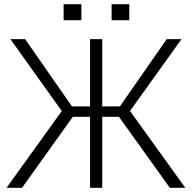

<svg xmlns="http://www.w3.org/2000/svg" viewBox="-20 -898 920 918"><path d="M548.8 -339.4H468.8V0H410.6V-339.4H328.1L85.4 0H11.2L275.4 -367.2L29.8 -710.9H100.1L324.2 -389.2H410.6V-710.9H468.8V-389.2H553.2L777.3 -710.9H847.7L601.6 -367.2L866.2 0H792ZM598.1 -801.3H513.7V-877.9H598.1ZM369.1 -801.3H284.2V-877.9H369.1Z"/></svg>

Font: Roboto Web
Style: Light
Weight: 300
Designer: Google
Version: Version 1.200310; 2013